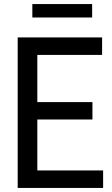

<svg xmlns="http://www.w3.org/2000/svg" viewBox="-20 -924 549 944"><path d="M67 0V-740H482V-654H163.5V-422H434.5V-336.5H163.5V-86H487V0ZM139 -838V-904H433V-838Z"/></svg>

Font: Encode Sans Condensed Condensed Medium
Style: Regular
Weight: 500
Width: 3
Designer: Multiple Designers
Foundry: Impallari Type
Version: Version 3.000; ttfautohint (v1.8.3) -l 8 -r 50 -G 200 -x 14 